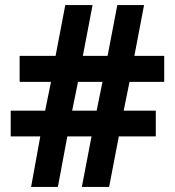

<svg xmlns="http://www.w3.org/2000/svg" viewBox="-20 -733 686 753"><path d="M488 -412 465 -299H591V-198H446L408 0H301L339 -198H244L207 0H102L138 -198H22V-299H157L180 -412H57V-514H198L236 -713H343L305 -514H402L440 -713H545L507 -514H624V-412ZM263 -299H359L382 -412H286Z"/></svg>

Font: Noto Sans Myanmar
Style: Bold
Weight: 700
Designer: Monotype Design Team
Foundry: Monotype Imaging Inc.
Version: Version 2.107; ttfautohint (v1.8.4.7-5d5b)